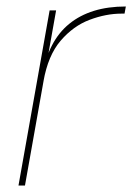

<svg xmlns="http://www.w3.org/2000/svg" viewBox="-20 -572 408 592"><path d="M114 -321 111 -341Q120 -393 140.5 -432.5Q161 -472 193.5 -498.5Q226 -525 269.5 -538.5Q313 -552 368 -552L364 -530H355Q307 -530 256.5 -511Q206 -492 167 -446.5Q128 -401 114 -321ZM37 0 133 -540H153L57 0Z"/></svg>

Font: Poppins Variable
Style: Italic
Weight: 100
Italic angle: -10°
Designer: Jonny Pinhorn
Foundry: Indian Type Foundry
Version: Version 6.000